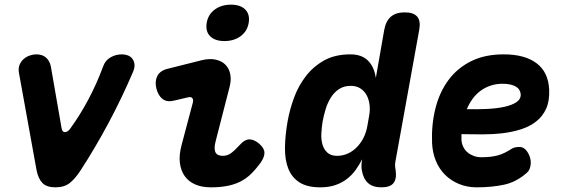

<svg xmlns="http://www.w3.org/2000/svg" viewBox="-20 -793 2440 823"><path d="M137 -62 61 -482Q58 -501 64 -515.5Q70 -530 81.5 -540Q93 -550 107.5 -555Q122 -560 135 -560Q162 -560 177.5 -546Q193 -532 198 -508L244 -243Q247 -226 259 -226.5Q271 -227 282 -243Q324 -301 359.5 -368Q395 -435 422 -508Q431 -534 453.5 -547Q476 -560 503 -560Q516 -560 528 -555.5Q540 -551 547.5 -541Q555 -531 556.5 -516.5Q558 -502 549 -482Q501 -370 444.5 -264.5Q388 -159 325 -62Q303 -28 279.5 -9Q256 10 218 10Q180 10 162 -8.5Q144 -27 137 -62Z M727 -362Q696 -354 677 -368.5Q658 -383 650 -415Q643 -445 654.5 -467.5Q666 -490 698 -498L845 -535Q878 -543 904 -537.5Q930 -532 946 -516Q962 -500 967 -475Q972 -450 964 -420L906 -194Q900 -173 900 -159.5Q900 -146 904.5 -138.5Q909 -131 917 -128Q925 -125 935 -125Q955 -125 971 -137Q987 -149 1008 -172Q1028 -195 1048 -195.5Q1068 -196 1090 -178Q1113 -158 1113.5 -139Q1114 -120 1098 -97Q1077 -68 1056 -47.5Q1035 -27 1010 -14.5Q985 -2 954 4Q923 10 884 10Q845 10 816.5 -2.5Q788 -15 771.5 -38.5Q755 -62 751 -95Q747 -128 758 -170L806 -351Q810 -364 805 -371.5Q800 -379 787 -376ZM942 -617Q901 -617 880.5 -638Q860 -659 866 -695Q872 -731 900.5 -752Q929 -773 970 -773Q1011 -773 1031.5 -752Q1052 -731 1046 -695Q1040 -659 1011.5 -638Q983 -617 942 -617Z M1675 -101Q1673 -91 1673.5 -82Q1674 -73 1676 -63Q1681 -26 1666.5 -8Q1652 10 1615 10Q1578 10 1557.5 -8.5Q1537 -27 1531 -63Q1529 -72 1529.5 -85Q1530 -98 1532 -110Q1520 -86 1504 -64Q1488 -42 1466.5 -25.5Q1445 -9 1417 0.5Q1389 10 1353 10Q1297 10 1264 -11Q1231 -32 1216 -69.5Q1201 -107 1201.5 -159.5Q1202 -212 1213 -274Q1222 -324 1240.5 -374.5Q1259 -425 1291 -466.5Q1323 -508 1369.5 -534Q1416 -560 1482 -560Q1530 -560 1557 -533.5Q1584 -507 1591 -459L1627 -665Q1634 -703 1655.5 -721.5Q1677 -740 1715 -740Q1753 -740 1768.5 -721.5Q1784 -703 1777 -665ZM1425 -125Q1448 -125 1469 -134Q1490 -143 1507.5 -160Q1525 -177 1537.5 -201Q1550 -225 1555 -255L1562 -295Q1567 -321 1564 -344.5Q1561 -368 1551 -386Q1541 -404 1524 -414.5Q1507 -425 1484 -425Q1454 -425 1433 -411Q1412 -397 1398 -374.5Q1384 -352 1376 -325.5Q1368 -299 1363 -273Q1359 -248 1357.5 -222Q1356 -196 1362 -174.5Q1368 -153 1383 -139Q1398 -125 1425 -125Z M2240 -143Q2257 -117 2255 -91Q2253 -65 2239 -53Q2194 -13 2141.5 -1.5Q2089 10 2023 10Q1983 10 1948.5 -4Q1914 -18 1888.5 -43Q1863 -68 1848.5 -103Q1834 -138 1832 -180Q1829 -259 1846.5 -328.5Q1864 -398 1902 -449.5Q1940 -501 1999 -530.5Q2058 -560 2139 -560Q2230 -560 2280.5 -521.5Q2331 -483 2334 -408Q2336 -360 2321 -327Q2306 -294 2278.5 -272.5Q2251 -251 2214 -239Q2177 -227 2134.5 -222Q2092 -217 2046.5 -217Q2001 -217 1958 -218V-194Q1959 -177 1966 -163Q1973 -149 1984.5 -139.5Q1996 -130 2011 -124.5Q2026 -119 2042 -119Q2065 -119 2082 -121Q2099 -123 2114 -127Q2129 -131 2143 -138Q2157 -145 2173 -155Q2185 -163 2206 -163Q2227 -163 2240 -143ZM1981 -325Q2025 -324 2067 -326Q2109 -328 2141.5 -335Q2174 -342 2193.5 -355Q2213 -368 2212 -389Q2211 -400 2205.5 -408.5Q2200 -417 2190 -422.5Q2180 -428 2166 -431Q2152 -434 2135 -434Q2107 -434 2083 -426Q2059 -418 2039.5 -403.5Q2020 -389 2005.5 -369Q1991 -349 1981 -325Z"/></svg>

Font: Maple Mono NL ExtraBold
Style: Italic
Weight: 800
Italic angle: -10°
Monospace: yes
Designer: subframe7536
Version: Version 7.000